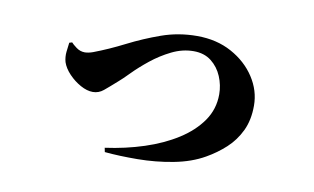

<svg xmlns="http://www.w3.org/2000/svg" viewBox="-56 -581 1112 679"><g transform="rotate(10 500.0 -242.0)"><path d="M349 -29Q422 -39 488 -60.5Q554 -82 605 -114.5Q656 -147 685.5 -189.5Q715 -232 715 -285Q715 -318 702 -349Q689 -380 663.5 -400Q638 -420 600 -420Q560 -420 521.5 -401Q483 -382 450 -355.5Q417 -329 393 -304.5Q369 -280 356 -269Q328 -244 311 -230Q294 -216 273 -216Q252 -216 228.5 -229Q205 -242 186 -262Q167 -282 160 -303Q155 -321 157 -340Q159 -359 161 -373L171 -376Q176 -370 190 -359.5Q204 -349 221 -349Q226 -349 234 -350.5Q242 -352 250 -355Q303 -375 359 -403.5Q415 -432 475.5 -453.5Q536 -475 603 -475Q673 -475 727 -445.5Q781 -416 812 -368.5Q843 -321 843 -267Q843 -215 824.5 -176.5Q806 -138 775.5 -110Q745 -82 708 -61Q661 -34 598 -22Q535 -10 470 -9.5Q405 -9 352 -14Z"/></g></svg>

Font: Noto Serif HK ExtraLight Black
Style: Regular
Weight: 900
Version: Version 2.002-H1;hotconv 1.1.0;makeotfexe 2.6.0